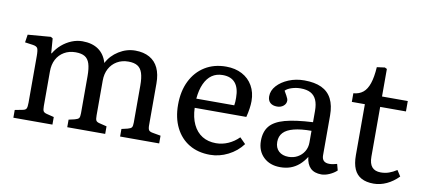

<svg xmlns="http://www.w3.org/2000/svg" viewBox="-65 -906 2525 1146"><g transform="rotate(10 1197.5 -333.0)"><path d="M55.2 0V-46.9L103 -56.2Q119.1 -59.1 124 -68.6Q128.9 -78.1 128.9 -104V-386.2Q128.9 -422.4 123 -433.6Q117.2 -444.8 95.2 -448.2L45.9 -455.1L53.2 -502.9L191.9 -514.2L204.1 -506.8L210.9 -418H213.9Q231.9 -448.7 259 -471.9Q286.1 -495.1 318.1 -508.1Q350.1 -521 382.8 -521Q441.9 -521 480 -494.4Q518.1 -467.8 533.2 -416Q557.1 -462.9 604 -491.9Q650.9 -521 703.1 -521Q753.9 -521 789.6 -501Q825.2 -481 843 -442.9Q860.8 -404.8 860.8 -350.1V-96.2Q860.8 -74.2 866.9 -66.2Q873 -58.1 892.1 -55.2L939 -46.9V0H702.1V-45.9L737.8 -54.2Q756.8 -59.1 762.5 -66.7Q768.1 -74.2 768.1 -96.2V-320.8Q768.1 -367.7 759 -395.8Q750 -423.8 729.5 -436.5Q709 -449.2 673.8 -449.2Q634.8 -449.2 605 -431.6Q575.2 -414.1 558.6 -383.1Q542 -352.1 542 -310.1V-100.1Q542 -77.1 546.4 -69.1Q550.8 -61 565.9 -57.1L611.8 -45.9V0H381.8V-45.9L418 -54.2Q437 -59.1 442.6 -66.7Q448.2 -74.2 448.2 -96.2V-320.8Q448.2 -368.7 439.2 -396.7Q430.2 -424.8 409.7 -437Q389.2 -449.2 354 -449.2Q314.9 -449.2 284.9 -431.6Q254.9 -414.1 238.5 -383.1Q222.2 -352.1 222.2 -310.1V-100.1Q222.2 -77.1 227.1 -69.1Q231.9 -61 247.1 -57.1L292 -45.9V0Z M1249 14.2Q1175.8 14.2 1122.3 -17.8Q1068.8 -49.8 1039.3 -108.9Q1009.8 -168 1009.8 -247.1Q1009.8 -330.1 1040.3 -391.6Q1070.8 -453.1 1125.7 -487.1Q1180.7 -521 1253.9 -521Q1309.1 -521 1350.6 -499Q1392.1 -477.1 1415 -437Q1438 -397 1438 -344.2Q1438 -323.2 1434.3 -298.1Q1430.7 -272.9 1423.8 -246.1H1110.8Q1112.8 -188 1132.8 -146Q1152.8 -104 1188.2 -82Q1223.6 -60.1 1272 -60.1Q1310.1 -60.1 1345.9 -75.9Q1381.8 -91.8 1409.7 -120.1L1444.8 -85Q1410.6 -39.1 1357.9 -12.5Q1305.2 14.2 1249 14.2ZM1110.8 -301.8H1340.8Q1342.8 -311.5 1343.3 -323.2Q1343.8 -335 1343.8 -348.1Q1343.8 -407.2 1318.4 -437.5Q1293 -467.8 1242.7 -467.8Q1204.6 -467.8 1177.2 -449Q1149.9 -430.2 1132.8 -393.1Q1115.7 -356 1110.8 -301.8Z M1674.3 14.2Q1611.3 14.2 1572.8 -22.9Q1534.2 -60.1 1534.2 -121.1Q1534.2 -176.3 1561.8 -210.2Q1589.4 -244.1 1652.3 -261.5Q1715.3 -278.8 1821.3 -284.2V-352.1Q1821.3 -393.1 1809.8 -418.9Q1798.3 -444.8 1774.9 -457.5Q1751.5 -470.2 1713.4 -470.2Q1686.5 -470.2 1659.9 -461.7Q1633.3 -453.1 1621.6 -439.9Q1630.4 -424.8 1636.5 -413.8Q1642.6 -402.8 1645 -396Q1647.5 -389.2 1647.5 -383.8Q1647.5 -364.7 1631.8 -351.8Q1616.2 -338.9 1593.3 -338.9Q1566.4 -338.9 1551.5 -352.5Q1536.6 -366.2 1536.6 -391.1Q1536.6 -426.3 1563 -455.6Q1589.4 -484.9 1632.8 -502.9Q1676.3 -521 1727.5 -521Q1790.5 -521 1832 -501.5Q1873.5 -481.9 1894 -441.9Q1914.6 -401.9 1914.6 -340.8V-100.1Q1914.6 -78.1 1926 -67.1Q1937.5 -56.2 1959.5 -56.2Q1970.7 -56.2 1981.4 -58.1Q1992.2 -60.1 2006.3 -64L2016.6 -25.9Q1998.5 -8.8 1972.4 2.7Q1946.3 14.2 1924.3 14.2Q1881.3 14.2 1857.9 -8.3Q1834.5 -30.8 1829.6 -75.2Q1810.5 -45.4 1787.6 -25.6Q1764.6 -5.9 1736.6 4.2Q1708.5 14.2 1674.3 14.2ZM1712.4 -55.2Q1743.2 -55.2 1767.8 -69.1Q1792.5 -83 1806.9 -106.9Q1821.3 -130.9 1821.3 -161.1V-231.9Q1757.3 -231.9 1714.8 -220.9Q1672.4 -210 1651.9 -188Q1631.3 -166 1631.3 -131.8Q1631.3 -95.7 1653.3 -75.4Q1675.3 -55.2 1712.4 -55.2Z M2240.2 14.2Q2195.3 14.2 2165.8 -2Q2136.2 -18.1 2121.8 -51Q2107.4 -84 2107.4 -134.8V-443.8H2028.3V-496.1Q2063.5 -499 2086.4 -517.6Q2109.4 -536.1 2122.3 -574.5Q2135.3 -612.8 2139.2 -673.8L2187 -680.2L2200.2 -673.8V-506.8H2356.4V-443.8H2200.2V-142.1Q2200.2 -100.1 2217.8 -79.6Q2235.4 -59.1 2271 -59.1Q2296.9 -59.1 2320.1 -67.1Q2343.3 -75.2 2367.2 -90.8L2390.1 -55.2Q2357.9 -22 2319.1 -3.9Q2280.3 14.2 2240.2 14.2Z"/></g></svg>

Font: Literata
Style: Regular
Weight: 400
Designer: Latin by Veronika Burian and Jose Scaglione. Greek by Irene Vlachou. Cyrillic by Vera Evstafieva.
Foundry: TypeTogether
Version: Version 3.002